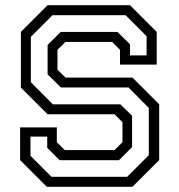

<svg xmlns="http://www.w3.org/2000/svg" viewBox="-20 -720 691 740"><path d="M160.5 0 57.5 -103V-229H199V-172L229.5 -141.5H421.5L452 -172V-249L421.5 -279.5H163.5L60.5 -382.5V-597L163.5 -700H481L584 -597V-471H442.5V-528L412 -558.5H232.5L201.5 -528V-451.5L232.5 -421H490.5L593.5 -318V-103L490.5 0ZM178.5 -38.5H470L553.5 -122V-304L475 -383H214.5L163.5 -433.5V-547L214 -597H432.5L481 -549.5V-506.5H545V-580.5L464 -661.5H182.5L99 -578V-403L183.5 -318H443.5L489 -274V-153L438.5 -102.5H210L162 -150.5V-193.5H97.5V-119.5Z"/></svg>

Font: Tourney
Style: Regular
Weight: 400
Designer: Tyler Finck
Foundry: Etcetera Type Co
Version: Version 1.015